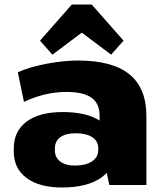

<svg xmlns="http://www.w3.org/2000/svg" viewBox="-20 -819 723 850"><path d="M421 -203V-306Q421 -361 385 -386.5Q349 -412 273 -412Q226 -412 178 -400.5Q130 -389 86 -368L59 -499Q94 -515 140 -526.5Q186 -538 234.5 -544.5Q283 -551 326 -551Q478 -551 553 -490Q628 -429 628 -306V0H464ZM254 11Q154 11 97.5 -31Q41 -73 41 -148V-162Q41 -238 97.5 -280.5Q154 -323 258 -323Q366 -323 427 -281.5Q488 -240 488 -165V-150Q488 -74 426.5 -31.5Q365 11 254 11ZM312 -86Q359 -86 387 -104.5Q415 -123 415 -155V-164Q415 -194 388.5 -211.5Q362 -229 315 -229Q272 -229 247.5 -212Q223 -195 223 -161V-153Q223 -122 246.5 -104Q270 -86 312 -86ZM157 -639 298 -799H386L527 -639L472 -577L284 -718H400L212 -577Z"/></svg>

Font: Pathway Extreme 28pt ExtraBold
Style: Regular
Weight: 800
Designer: Eduardo Rodriguez Tunni
Foundry: Eduardo Rodriguez Tunni
Version: Version 1.001;gftools[0.9.26]